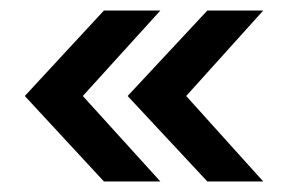

<svg xmlns="http://www.w3.org/2000/svg" viewBox="-20 -435 552 364"><path d="M284 -91H177L27 -253L177 -415H284L137 -253ZM333 -253 479 -91H373L222 -253L373 -415H479Z"/></svg>

Font: Hind Jalandhar Medium
Style: Regular
Weight: 500
Designer: Namrata Goyal
Foundry: Indian Type Foundry
Version: Version 0.702;PS 1.0;hotconv 1.0.81;makeotf.lib2.5.63406